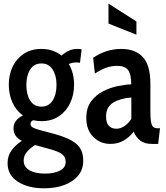

<svg xmlns="http://www.w3.org/2000/svg" viewBox="-20 -768 897 1038"><path d="M218.5 250Q132.5 250 76.8 214.5Q21 179 21 114Q21 75 42.2 45.5Q63.5 16 98 -6.5Q53 -29 53 -74Q53 -119 104 -144Q67 -170 47.2 -214Q27.5 -258 27.5 -310Q27.5 -364 48.5 -407.8Q69.5 -451.5 109 -477.5Q148.5 -503.5 204 -503.5Q237 -503.5 264.2 -494Q291.5 -484.5 313 -467.5Q352.5 -503.5 396.5 -503.5Q404.5 -503.5 410.8 -502.8Q417 -502 421.5 -501.5L412.5 -428.5Q408.5 -429 403.8 -429.8Q399 -430.5 392.5 -430.5Q372.5 -430.5 352 -422Q380.5 -373.5 380.5 -310Q380.5 -256 359.5 -211.2Q338.5 -166.5 299 -139.8Q259.5 -113 204 -113Q192 -113 180.8 -114.5Q169.5 -116 159 -118Q145 -111 145 -98.5Q145 -86.5 156.2 -79.5Q167.5 -72.5 191.5 -66L275.5 -43.5Q356 -21.5 393 10Q430 41.5 430 101Q430 148 402.8 181.2Q375.5 214.5 327.8 232.2Q280 250 218.5 250ZM204 -191.5Q243.5 -191.5 264.5 -224.2Q285.5 -257 285.5 -309.5Q285.5 -359.5 264.5 -392.2Q243.5 -425 204 -425Q164 -425 143.2 -392.2Q122.5 -359.5 122.5 -309.5Q122.5 -257 143.2 -224.2Q164 -191.5 204 -191.5ZM223 170.5Q272.5 170.5 303.8 154.5Q335 138.5 335 107Q335 81 316.5 66.2Q298 51.5 252.5 39L169.5 16Q143.5 32.5 125.8 52.8Q108 73 108 99.5Q108 135 139.8 152.8Q171.5 170.5 223 170.5Z M576.5 10Q522 10 484.2 -28Q446.5 -66 446.5 -130.5Q446.5 -184.5 472 -219.2Q497.5 -254 536.2 -274Q575 -294 616.5 -302.5Q658 -311 689.5 -312Q689.5 -367.5 672 -389.8Q654.5 -412 612.5 -412Q582 -412 553.2 -401.5Q524.5 -391 493 -370.5L483.5 -455.5Q554 -503.5 636 -503.5Q711 -503.5 752 -459.8Q793 -416 793 -314.5V-168Q793 -114 800.2 -94.2Q807.5 -74.5 831.5 -74.5H845L835 10H801Q762 10 738.8 -7.5Q715.5 -25 703 -56Q679 -26 648 -8Q617 10 576.5 10ZM609.5 -72Q631 -72 652.5 -86.2Q674 -100.5 690 -125V-241Q630.5 -236.5 592 -213.2Q553.5 -190 553.5 -138.5Q553.5 -103 568.5 -87.5Q583.5 -72 609.5 -72ZM717.5 -580.5 566.5 -640.5V-748.5L717.5 -652Z"/></svg>

Font: Cabin Condensed Medium
Style: Regular
Weight: 500
Width: 3
Designer: Pablo Impallari
Foundry: Pablo Impallari. http://www.impallari.com Igino Marini. http://www.ikern.com
Version: Version 3.001; ttfautohint (v1.8.3)